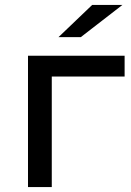

<svg xmlns="http://www.w3.org/2000/svg" viewBox="-20 -755 528 775"><path d="M189 0H93V-530H483V-446H189ZM306 -605H216L352 -735H474Z"/></svg>

Font: Argentum Novus
Style: Regular
Weight: 400
Designer: Julieta Ulanovsky
Foundry: Julieta Ulanovsky
Version: Version 7.20;July 27, 2021;FontCreator 13.0.0.2683 64-bit